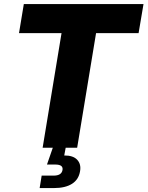

<svg xmlns="http://www.w3.org/2000/svg" viewBox="-20 -748 747 972"><path d="M76.2 -580.1 100.6 -727.5H706.5L681.6 -580.1H466.3L370.6 0H195.8L291.5 -580.1ZM180.7 204.1 190.9 141.1H250.5Q271.5 141.1 282.7 134Q293.9 127 296.4 112.8Q298.8 99.1 289.8 92Q280.8 85 259.8 85H217.8L254.4 -20.5H315.9L312.5 0L305.2 39.1Q350.1 38.6 370.8 60.8Q391.6 83 385.3 118.7Q378.4 161.1 344.5 182.6Q310.5 204.1 252.9 204.1Z"/></svg>

Font: Inter 28pt ExtraBold
Style: Italic
Weight: 800
Italic angle: -9.3988°
Designer: Rasmus Andersson
Foundry: rsms
Version: Version 4.001;git-66647c0bb